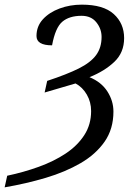

<svg xmlns="http://www.w3.org/2000/svg" viewBox="-100 -566 590 826"><path d="M-69 190Q2 175 67 151.5Q132 128 182.5 94.5Q233 61 262.5 15.5Q292 -30 292 -88Q292 -127 273.5 -159Q255 -191 225 -207L92 -168L103 -218Q188 -246 239 -271.5Q290 -297 313.5 -329Q337 -361 337 -407Q337 -442 314.5 -470Q292 -498 251 -498Q198 -498 168 -472.5Q138 -447 124 -371Q57 -371 57 -411Q57 -453 84.5 -483Q112 -513 156.5 -529.5Q201 -546 252 -546Q345 -546 389.5 -505.5Q434 -465 434 -402Q434 -340 392 -300Q350 -260 285 -234Q336 -213 362 -172.5Q388 -132 388 -86Q388 -11 350 43.5Q312 98 246.5 136Q181 174 97 199Q13 224 -80 240Z"/></svg>

Font: NotoSerif-Italic
Style: Regular
Weight: 400
Italic angle: -12°
Designer: Monotype Design Team
Foundry: Monotype Imaging Inc.
Version: Version 2.007; ttfautohint (v1.8) -l 8 -r 50 -G 200 -x 14 -D